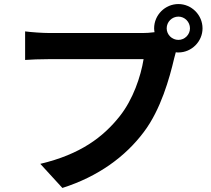

<svg xmlns="http://www.w3.org/2000/svg" viewBox="-20 -873 1040 948"><path d="M861 -676C829 -676 803 -702 803 -733C803 -765 829 -791 861 -791C892 -791 918 -765 918 -733C918 -702 892 -676 861 -676ZM223 -710C190 -710 133 -714 104 -718V-577C130 -579 177 -581 223 -581H689C675 -495 637 -382 571 -299C490 -197 378 -111 179 -64L288 55C467 -2 600 -101 690 -221C774 -332 817 -487 840 -585L848 -615C852 -614 857 -614 861 -614C926 -614 980 -668 980 -733C980 -799 926 -853 861 -853C795 -853 741 -799 741 -733C741 -726 742 -720 743 -714C721 -711 700 -710 686 -710Z"/></svg>

Font: Noto Sans Mono CJK JP Bold
Style: Regular
Weight: 700
Designer: Ryoko NISHIZUKA (kana & ideographs); Paul D. Hunt (Latin, Greek & Cyrillic); Wenlong ZHANG (bopomofo); Sandoll Communica
Foundry: Adobe Systems Incorporated
Version: Version 1.004;PS 1.004;hotconv 1.0.82;makeotf.lib2.5.63406